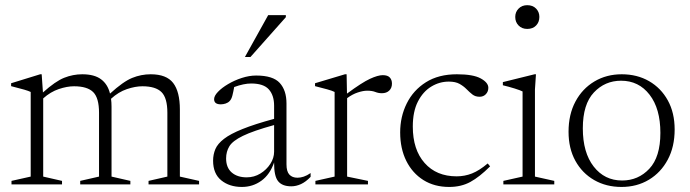

<svg xmlns="http://www.w3.org/2000/svg" viewBox="-20 -730 2730 760"><path d="M421.5 -307.5V-31L496 -14V0H297.5V-14L372 -31V-283.5Q372 -342.5 348.8 -365.5Q325.5 -388.5 273 -388.5Q245.5 -388.5 212.8 -377.5Q180 -366.5 151 -340.5V-31L225.5 -14V0H25.5V-14L101.5 -31V-366Q93.5 -370 75.8 -375.2Q58 -380.5 24 -389V-400.5L139 -436H145L150 -364Q199.5 -408.5 234.2 -422.2Q269 -436 305.5 -436Q353.5 -436 380 -416.2Q406.5 -396.5 415.5 -359.5Q467.5 -407 503 -421.5Q538.5 -436 576.5 -436Q639 -436 665.5 -401.5Q692 -367 692 -296.5V-31L768 -14V0H568V-14L642.5 -31V-283.5Q642.5 -342.5 619.2 -365.5Q596 -388.5 543.5 -388.5Q515.5 -388.5 482.2 -377.2Q449 -366 419.5 -339Q421.5 -324.5 421.5 -307.5Z M1133 7.5Q1097 7.5 1080.8 -12.8Q1064.5 -33 1065 -87Q1048.5 -39 1014.5 -14.5Q980.5 10 937.5 10Q888 10 855.8 -16.2Q823.5 -42.5 823.5 -94Q823.5 -118.5 832.5 -139.8Q841.5 -161 866.8 -180.5Q892 -200 939.8 -219.2Q987.5 -238.5 1065 -259.5V-311.5Q1065 -352.5 1044.2 -376Q1023.5 -399.5 974 -399.5Q945.5 -399.5 907 -385.5Q903.5 -366 899.8 -351.5Q896 -337 889 -330Q883 -323.5 873.2 -320.2Q863.5 -317 854 -317Q827.5 -317 827.5 -337.5Q827.5 -350.5 842.8 -366.5Q858 -382.5 883 -397.2Q908 -412 937.2 -421.5Q966.5 -431 994 -431Q1060.5 -431 1087.2 -401.8Q1114 -372.5 1114 -320.5V-79.5Q1114 -51 1125.5 -38.8Q1137 -26.5 1157.5 -26.5Q1169.5 -26.5 1182.2 -30.8Q1195 -35 1209.5 -45V-30Q1190.5 -10 1171.2 -1.2Q1152 7.5 1133 7.5ZM875 -103Q875 -66.5 897.2 -47.2Q919.5 -28 956.5 -28Q986 -28 1010.5 -43Q1035 -58 1050 -81.2Q1065 -104.5 1065 -129.5V-235Q982 -212 941.5 -192.2Q901 -172.5 888 -151.2Q875 -130 875 -103ZM949.5 -504.5 1041.5 -670H1111.5V-662L971.5 -504.5Z M1495 -432.5Q1514.5 -432.5 1523 -423.2Q1531.5 -414 1531.5 -399Q1531.5 -382 1520.8 -371.5Q1510 -361 1491.5 -361Q1478 -361 1465.5 -366Q1453 -371 1433.5 -371Q1417.5 -371 1396.2 -364Q1375 -357 1354 -341.5V-31L1436.5 -14V0H1228.5V-14L1304.5 -31V-366Q1295 -371 1274.8 -376.5Q1254.5 -382 1227 -389V-400.5L1345.5 -436H1352L1353.5 -359.5Q1413 -403.5 1444.5 -418Q1476 -432.5 1495 -432.5Z M1788.5 -436Q1853 -436 1883 -419.5Q1913 -403 1913 -382.5Q1913 -367.5 1903.2 -357.2Q1893.5 -347 1878.5 -347Q1861.5 -347 1850 -356Q1838.5 -365 1826.8 -377Q1815 -389 1799 -398Q1783 -407 1756.5 -407Q1719.5 -407 1687 -387.2Q1654.5 -367.5 1634.2 -328Q1614 -288.5 1614 -229Q1614 -137.5 1660.8 -84.8Q1707.5 -32 1787.5 -32Q1819.5 -32 1848.5 -43.5Q1877.5 -55 1910.5 -83L1920 -71.5Q1878 -29.5 1841.8 -9.8Q1805.5 10 1758 10Q1699.5 10 1656 -17.2Q1612.5 -44.5 1588.2 -93.2Q1564 -142 1564 -206Q1564 -268 1590 -320.5Q1616 -373 1666 -404.5Q1716 -436 1788.5 -436Z M2067 -615.5Q2046 -615.5 2032.8 -629Q2019.5 -642.5 2019.5 -663Q2019.5 -682.5 2032.8 -696Q2046 -709.5 2067 -709.5Q2089 -709.5 2102 -696Q2115 -682.5 2115 -663Q2115 -642.5 2102 -629Q2089 -615.5 2067 -615.5ZM2101.5 -436 2097.5 -376V-31L2174 -14V0H1972.5V-14L2048.5 -31V-368Q2040 -372.5 2016.8 -379.8Q1993.5 -387 1970.5 -392.5V-405L2096 -436Z M2440 10Q2379.5 10 2332 -17.2Q2284.5 -44.5 2257.5 -93.5Q2230.5 -142.5 2230.5 -208.5Q2230.5 -277 2257.8 -328Q2285 -379 2332.8 -407.5Q2380.5 -436 2441 -436Q2502 -436 2549.2 -408.8Q2596.5 -381.5 2623.5 -332.5Q2650.5 -283.5 2650.5 -217.5Q2650.5 -149 2623.2 -98Q2596 -47 2548.5 -18.5Q2501 10 2440 10ZM2442.5 -15.5Q2506.5 -15.5 2550.2 -62Q2594 -108.5 2594 -204Q2594 -300 2551.2 -355.2Q2508.5 -410.5 2438.5 -410.5Q2374.5 -410.5 2330.8 -364Q2287 -317.5 2287 -222Q2287 -126 2330 -70.8Q2373 -15.5 2442.5 -15.5Z"/></svg>

Font: Newsreader Text Light
Style: Regular
Weight: 300
Designer: Hugues Gentile
Foundry: Production Type
Version: Version 1.001